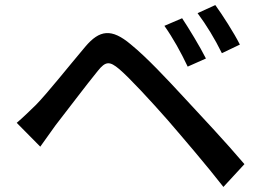

<svg xmlns="http://www.w3.org/2000/svg" viewBox="-20 -757 1040 758"><path d="M699 -685 629 -655C663 -607 694 -551 721 -494L793 -526C770 -572 725 -646 699 -685ZM830 -737 760 -705C795 -658 828 -604 856 -547L927 -581C904 -627 857 -700 830 -737ZM46 -272 139 -178C155 -201 178 -233 199 -262C242 -317 321 -422 366 -477C397 -516 413 -516 451 -484C492 -449 576 -358 642 -283C704 -211 795 -105 862 -19L945 -109C873 -194 769 -305 702 -377C639 -445 560 -530 496 -582C420 -646 373 -639 317 -573C251 -495 168 -390 122 -343C93 -315 73 -295 46 -272Z"/></svg>

Font: Noto Sans CJK KR Medium
Style: Regular
Weight: 500
Designer: Ryoko NISHIZUKA (kana & ideographs); Paul D. Hunt (Latin, Greek & Cyrillic); Wenlong ZHANG (bopomofo); Sandoll Communica
Foundry: Adobe Systems Incorporated
Version: Version 1.004;PS 1.004;hotconv 1.0.82;makeotf.lib2.5.63406